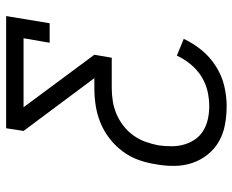

<svg xmlns="http://www.w3.org/2000/svg" viewBox="-88 -688 775 640"><g transform="rotate(-90 300.0 -367.5)"><path d="M267 0Q236 0 205.5 -5.5Q175 -11 149.5 -25.5Q124 -40 105.5 -63Q87 -86 77.5 -114Q68 -142 67.5 -173Q67 -204 73 -236Q77 -264 87 -292.5Q97 -321 115.5 -346Q134 -371 158.5 -390Q183 -409 211 -420.5Q239 -432 268.5 -436.5Q298 -441 327 -441H360L184 -677L193 -735H567L543 -590H478L493 -677H263L438 -441L428 -383H326Q305 -383 283 -379.5Q261 -376 240 -367Q219 -358 200.5 -343.5Q182 -329 168.5 -310Q155 -291 147.5 -269.5Q140 -248 136 -227Q133 -205 133 -183Q133 -161 139 -141Q145 -121 156.5 -104.5Q168 -88 185.5 -77.5Q203 -67 224 -62.5Q245 -58 266 -58Q292 -58 317.5 -64Q343 -70 366 -84.5Q389 -99 406.5 -120.5Q424 -142 435 -166L491 -143Q476 -111 453 -83Q430 -55 399 -35.5Q368 -16 334 -8Q300 0 267 0Z"/></g></svg>

Font: Iosevka Etoile Light
Style: Italic
Weight: 300
Italic angle: -9°
Designer: Belleve Invis
Foundry: Belleve Invis
Version: Version 22.1.2; ttfautohint (v1.8.4)